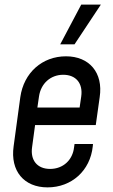

<svg xmlns="http://www.w3.org/2000/svg" viewBox="-20 -800 488 832"><path d="M417 -780H332L241 -608H303ZM266 -556C163 -556 83 -485 68 -379L39 -166C24 -59 84 12 186 12C290 12 371 -60 382 -166L383 -176H303L301 -162C295 -107 254 -68 197 -68C141 -68 111 -106 119 -162L132 -258H395L412 -379C428 -485 367 -556 266 -556ZM332 -382 325 -334H142L149 -382C157 -438 199 -476 254 -476C310 -476 340 -438 332 -382Z"/></svg>

Font: Mohave
Style: Italic
Weight: 400
Italic angle: -8°
Designer: Gumpita Rahayu
Foundry: Tokotype
Version: Version 2.002;PS 002.002;hotconv 1.0.88;makeotf.lib2.5.64775